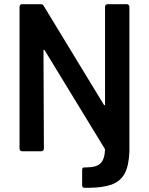

<svg xmlns="http://www.w3.org/2000/svg" viewBox="-20 -720 709 914"><path d="M480 -688Q480 -693 483.5 -696.5Q487 -700 492 -700H584Q589 -700 592.5 -696.5Q596 -693 596 -688V0Q594 67 574 105Q554 143 511.5 158.5Q469 174 400 174Q392 174 383 174Q371 174 371 162V88Q371 77 382 77Q383 77 384 77Q387 77 389 77Q438 77 458 58Q478 39 480 -7Q480 -9 478 -13L193 -480Q191 -483 190 -483Q189 -483 188 -482.5Q187 -482 187 -478L189 -12Q189 -7 185.5 -3.5Q182 0 177 0H85Q80 0 76.5 -3.5Q73 -7 73 -12V-688Q73 -693 76.5 -696.5Q80 -700 85 -700H174Q184 -700 188 -692L474 -222Q476 -219 477 -219Q478 -219 479 -219.5Q480 -220 480 -224Z"/></svg>

Font: LinhAnh SemBd
Style: Regular
Weight: 600
Monospace: yes
Designer: Jeremy Tribby
Foundry: Tribby Type
Version: Version 1.408